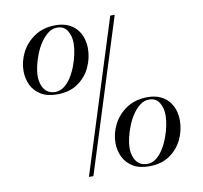

<svg xmlns="http://www.w3.org/2000/svg" viewBox="-81 -810 967 913"><g transform="rotate(-10 402.5 -354.0)"><path d="M567.2 15Q519.1 15 488.4 -4.3Q457.7 -23.7 442.9 -54.8Q428.1 -86 428.1 -122.1Q428.1 -168 450.2 -211Q472.2 -254.1 514.3 -282.2Q556.4 -310.2 615.8 -310.2Q650.1 -310.2 675.2 -299.2Q700.2 -288.1 716.5 -269.2Q732.7 -250.4 740.6 -226Q748.4 -201.7 748.4 -174.7Q748.4 -128.4 728.2 -84.8Q708 -41.3 667.5 -13.1Q627.1 15 567.2 15ZM560.7 2.2Q584.5 2.2 603.8 -12.9Q623.1 -28 638.2 -52Q653.3 -76 664 -104.8Q674.7 -133.7 680.3 -161.5Q685.8 -189.4 685.8 -210.9Q685.8 -246 670 -271.9Q654.2 -297.8 621 -297.8Q597.1 -297.8 577.2 -282.5Q557.3 -267.3 540.9 -243Q524.6 -218.8 513.4 -190.2Q502.2 -161.5 496.1 -134.1Q490 -106.7 490 -86.1Q490 -63.2 497.4 -42.7Q504.8 -22.3 520.5 -10Q536.3 2.2 560.7 2.2ZM196 -397.8Q148 -397.8 117 -417.1Q86 -436.5 71.5 -467.6Q57 -498.7 57 -534.9Q57 -580.7 79 -623.8Q101 -666.9 143.2 -694.9Q185.3 -723 244.6 -723Q279 -723 304 -711.9Q329.1 -700.9 345.3 -682Q361.5 -663.2 369.4 -638.8Q377.3 -614.5 377.3 -587.5Q377.3 -541.2 357 -497.6Q336.8 -454 296.4 -425.9Q256 -397.8 196 -397.8ZM189.5 -410.6Q212.3 -410.6 232.1 -425.7Q251.9 -440.7 267 -464.7Q282.1 -488.8 292.8 -517.6Q303.5 -546.5 309.1 -574.3Q314.7 -602.1 314.7 -623.7Q314.7 -658.8 298.9 -684.7Q283 -710.6 249.9 -710.6Q225.9 -710.6 206.1 -695.3Q186.2 -680 169.8 -655.8Q153.4 -631.6 142.2 -602.9Q131 -574.3 124.9 -546.9Q118.9 -519.5 118.9 -498.9Q118.9 -476 126.3 -455.5Q133.6 -435 149.4 -422.8Q165.1 -410.6 189.5 -410.6ZM275.9 15 508.9 -723H530.5L297.5 15Z"/></g></svg>

Font: Kalnia Thin
Style: Regular
Weight: 100
Version: Version 1.105